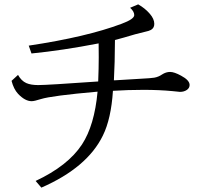

<svg xmlns="http://www.w3.org/2000/svg" viewBox="-20 -818 940 884"><path d="M112.3 -607.9Q378.9 -647.9 540 -708.5Q598.1 -730 598.1 -748.5Q598.1 -765.1 579.1 -782.2L616.2 -797.9Q647.5 -780.3 669.4 -754.9Q690.4 -731 690.4 -708Q690.4 -689 674.8 -680.2Q666 -675.3 647 -671.4Q606 -662.1 550.3 -645Q527.8 -638.2 509.3 -633.8Q508.8 -525.4 504.4 -448.2L516.1 -448.7L622.1 -455.1Q677.7 -458 690.4 -460.4Q710 -463.9 726.1 -475.1Q744.1 -486.8 763.2 -486.8Q782.2 -486.8 813.5 -469.7Q853 -448.7 853 -426.8Q853 -413.1 840.8 -404.3Q827.6 -395 808.6 -395Q807.1 -395 774.9 -398.4Q714.4 -404.3 640.1 -404.3Q569.8 -404.3 500 -399.9Q491.7 -271 453.6 -193.8Q381.8 -46.4 170.4 45.9L144 15.1Q293 -54.7 357.4 -152.8Q415 -240.7 429.2 -396Q217.8 -377.4 168 -361.8Q137.7 -352.1 126 -352.1Q95.2 -352.1 63 -386.2Q43 -407.7 33.2 -445.8L63 -473.1Q78.1 -445.8 101.1 -435.5Q122.1 -426.3 155.8 -426.3Q196.8 -426.3 432.1 -442.9Q434.6 -503.4 434.6 -554.7Q434.6 -574.7 434.1 -618.2Q267.6 -585.9 125 -571.8Z"/></svg>

Font: BIZ UDPMincho
Style: Regular
Weight: 400
Designer: TypeBank Co., Ltd.
Foundry: Morisawa Inc.
Version: Version 1.06